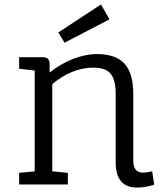

<svg xmlns="http://www.w3.org/2000/svg" viewBox="-20 -829 753 863"><path d="M596 14Q500 14 500 -99V-407Q500 -471 477 -498Q454 -525 400 -525Q304 -525 215 -451V-59L285 -52V0H66V-52L136 -59V-512L66 -520V-572H172Q203 -572 203 -542V-503Q252 -542 308 -564Q364 -586 415 -586Q500 -586 539.5 -543Q579 -500 579 -407V-108Q579 -53 622 -53Q640 -53 664 -59L673 1Q635 14 596 14ZM270 -637 242 -683 434 -809 472 -742Z"/></svg>

Font: Fauna One
Style: Regular
Weight: 400
Designer: Eduardo Rodriguez Tunni
Foundry: Eduardo Rodriguez Tunni
Version: Version 2.001; ttfautohint (v1.8.4.7-5d5b);gftools[0.9.23]